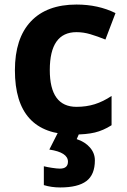

<svg xmlns="http://www.w3.org/2000/svg" viewBox="-20 -576 554 836"><path d="M299.8 9.8Q44.9 9.8 44.9 -270Q44.9 -409.2 114.3 -482.7Q183.6 -556.2 313 -556.2Q407.7 -556.2 482.9 -519L439 -403.8Q403.8 -418 373.5 -427Q343.3 -436 313 -436Q196.8 -436 196.8 -271Q196.8 -110.8 313 -110.8Q356 -110.8 392.6 -122.3Q429.2 -133.8 465.8 -158.2V-30.8Q429.7 -7.8 392.8 1Q356 9.8 299.8 9.8ZM393.1 122.1Q393.1 184.6 356.2 212.4Q319.3 240.2 242.2 240.2Q204.1 240.2 170.9 230V147.9Q184.1 151.4 206.3 154.8Q228.5 158.2 240.7 158.2Q275.9 158.2 275.9 127.9Q275.9 87.4 194.8 75.2L232.9 0H327.1L314 29.8Q350.1 41.5 371.6 66.2Q393.1 90.8 393.1 122.1Z"/></svg>

Font: Zoram GWebM
Style: Bold
Weight: 700
Foundry: Ascender Corporation
Version: Version 1.000